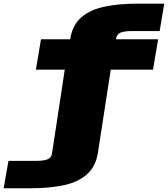

<svg xmlns="http://www.w3.org/2000/svg" viewBox="-182 -805 922 1054"><path d="M-162 228.5H-16Q90 228.5 168.2 211.8Q246.5 195 294 153.2Q341.5 111.5 354.5 40L426 -422.5H658L686 -589.5H454L455.5 -594.5Q461 -620 483.2 -627.2Q505.5 -634.5 538.5 -634.5H694.5L719.5 -785H575Q469.5 -785 391 -768.2Q312.5 -751.5 265 -710.5Q217.5 -669.5 204.5 -597L203.5 -589.5H43L15 -422.5H173.5L103.5 37.5Q99.5 63 76.5 70.5Q53.5 78 20.5 78H-135.5Z"/></svg>

Font: Anybody Expanded Black
Style: Regular
Weight: 900
Width: 7
Designer: Tyler Finck
Foundry: Etcetera Type Company
Version: Version 1.113;gftools[0.9.25]